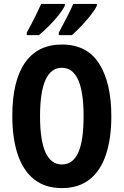

<svg xmlns="http://www.w3.org/2000/svg" viewBox="-20 -953 633 983"><path d="M550 -358Q550 -244 522.5 -161.5Q495 -79 439 -34.5Q383 10 297 10Q211 10 154.5 -35Q98 -80 70.5 -163Q43 -246 43 -359Q43 -539 108 -632Q173 -725 297 -725Q426 -725 488 -626.5Q550 -528 550 -358ZM185 -358Q185 -111 297 -111Q353 -111 380.5 -171.5Q408 -232 408 -358Q408 -606 297 -606Q185 -606 185 -358ZM476 -924Q467 -904 444.5 -875.5Q422 -847 396 -819.5Q370 -792 348 -773H281V-786Q306 -832 326.5 -872.5Q347 -913 355 -933H476ZM312 -924Q302 -903 280.5 -876Q259 -849 232.5 -822Q206 -795 179 -773H117V-786Q143 -833 162.5 -873Q182 -913 191 -933H312Z"/></svg>

Font: Noto Sans Myanmar ExtraCondensed
Style: Bold
Weight: 700
Width: 2
Designer: Monotype Design Team
Foundry: Monotype Imaging Inc.
Version: Version 2.107; ttfautohint (v1.8.4.7-5d5b)